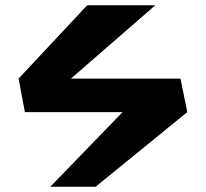

<svg xmlns="http://www.w3.org/2000/svg" viewBox="-20 -713 788 733"><path d="M51 -413 313 -693H573L251 -413H669L695 -285L345 0H172L448 -285H75Z"/></svg>

Font: Fix15 Mono
Style: Bold
Weight: 700
Designer: Carrois Corporate & Edenspiekermann AG
Foundry: Carrois Corporate GbR & Edenspiekermann AG
Version: Version 3.206